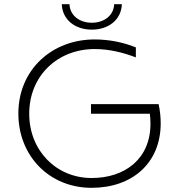

<svg xmlns="http://www.w3.org/2000/svg" viewBox="-20 -895 858 920"><path d="M419 5C613 5 750 -113 750 -304C750 -333 747 -364 740 -396H416V-350H698C700 -333 701 -318 701 -302C701 -134 579 -42 419 -42C249 -42 120 -174 120 -350C120 -532 256 -660 434 -660C504 -660 571 -643 631 -620V-668C571 -692 504 -706 433 -706C230 -706 68 -562 68 -351C68 -148 216 5 419 5ZM420 -753C499 -753 561 -799 564 -875H527C525 -820 478 -786 420 -786C362 -786 315 -820 313 -875H276C279 -799 341 -753 420 -753Z"/></svg>

Font: Chess Sans Light
Style: Regular
Weight: 300
Designer: Wolf Bōese
Foundry: Wolf Bōese
Version: Version 7.223;Glyphs 3.3 (3306)